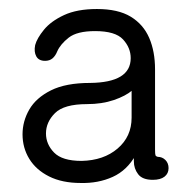

<svg xmlns="http://www.w3.org/2000/svg" viewBox="-20 -720 424 426"><path d="M159 -314Q118 -314 89 -328.5Q60 -343 45 -367.5Q30 -392 30 -422Q30 -451 45 -477Q60 -503 93 -519.5Q126 -536 180 -536Q270 -537 270 -591Q270 -614 253 -632.5Q236 -651 191 -651Q151 -651 132.5 -636.5Q114 -622 107 -606Q103 -596 96.5 -590.5Q90 -585 80 -585Q66 -585 60.5 -595Q55 -605 58 -620Q62 -635 77.5 -654Q93 -673 122 -686.5Q151 -700 195 -700Q242 -700 270 -683Q298 -666 311 -636Q324 -606 324 -566V-388Q324 -378 325 -375.5Q326 -373 330 -372Q340 -372 347 -365Q354 -358 354 -347Q354 -335 345 -328Q336 -321 319 -321Q296 -321 286.5 -333.5Q277 -346 277 -362V-376H281Q262 -342 230 -327.5Q198 -313 159 -314ZM161 -363Q210 -364 241 -390.5Q272 -417 272 -459V-524Q272 -526 276.5 -524.5Q281 -523 274 -520Q259 -507 232.5 -498Q206 -489 173 -489Q122 -489 102 -469Q82 -449 82 -424Q82 -400 100 -381.5Q118 -363 161 -363Z"/></svg>

Font: National Park Light
Style: Regular
Weight: 300
Designer: Andrea Herstowski, Ben Hoepner
Version: Version 1.009